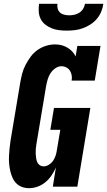

<svg xmlns="http://www.w3.org/2000/svg" viewBox="-20 -975 560 1003"><path d="M132 8Q112 8 94.5 1.5Q77 -5 64.5 -18Q52 -31 44.5 -48.5Q37 -66 33 -84.5Q29 -103 27.5 -122Q26 -141 27 -160.5Q28 -180 30 -200Q32 -220 35 -240L86 -545Q90 -568 96 -591Q102 -614 113.5 -636Q125 -658 140 -678.5Q155 -699 175.5 -713.5Q196 -728 220 -735.5Q244 -743 267 -743Q285 -743 301 -739Q317 -735 331.5 -726.5Q346 -718 357 -706.5Q368 -695 375 -680L384 -735H505L475 -554H354Q357 -568 354.5 -581.5Q352 -595 345.5 -605.5Q339 -616 327 -622.5Q315 -629 301 -629Q284 -629 268.5 -618Q253 -607 243.5 -592Q234 -577 229 -560Q224 -543 221 -526L170 -221Q168 -209 167 -197Q166 -185 166.5 -173.5Q167 -162 168.5 -150.5Q170 -139 174 -129Q178 -119 187 -112.5Q196 -106 208 -106Q222 -106 235.5 -114.5Q249 -123 257.5 -135.5Q266 -148 270.5 -162Q275 -176 277 -190L295 -297H243L262 -411H452L384 0H256L272 -100Q263 -79 249.5 -59Q236 -39 217.5 -23.5Q199 -8 176.5 0Q154 8 132 8ZM329 -815Q308 -815 288 -817.5Q268 -820 249.5 -827.5Q231 -835 216 -847Q201 -859 192.5 -876Q184 -893 182.5 -913.5Q181 -934 184 -955H280Q278 -942 281.5 -929.5Q285 -917 294 -909Q303 -901 316 -898Q329 -895 342 -895Q355 -895 369 -898Q383 -901 395 -909Q407 -917 414.5 -929.5Q422 -942 424 -955H520Q517 -934 508.5 -913.5Q500 -893 485.5 -876Q471 -859 452 -847Q433 -835 412.5 -827.5Q392 -820 371 -817.5Q350 -815 329 -815Z"/></svg>

Font: Iosevka Curly Slab Heavy
Style: Italic
Weight: 900
Italic angle: -9°
Monospace: yes
Designer: Belleve Invis
Foundry: Belleve Invis
Version: Version 22.1.2; ttfautohint (v1.8.4)